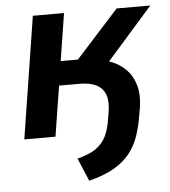

<svg xmlns="http://www.w3.org/2000/svg" viewBox="-50 -535 681 767"><g transform="rotate(-5 290.5 -151.0)"><path d="M277 187 238 95Q286 83 313 64Q340 45 354 16Q368 -13 374 -56L378 -80Q385 -123 375 -149.5Q365 -176 339.5 -189Q314 -202 272 -202H190L158 0H33L110 -489H235L205 -299H274L446 -489H581L365 -244L329 -291Q370 -291 405 -278Q440 -265 465 -239.5Q490 -214 501 -175.5Q512 -137 504 -86L499 -58Q492 -13 479 25.5Q466 64 441.5 95Q417 126 377 149Q337 172 277 187Z"/></g></svg>

Font: Nunito Sans 12pt ExtraLight
Style: Italic
Weight: 200
Italic angle: -9°
Designer: Vernon Adams
Foundry: Vernon Adams
Version: Version 3.101;gftools[0.9.27]